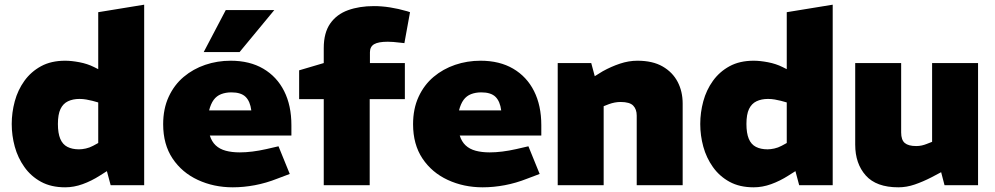

<svg xmlns="http://www.w3.org/2000/svg" viewBox="-20 -790 4243 819"><path d="M258 9Q198 9 155 -14.5Q112 -38 84 -77.5Q56 -117 43 -164.5Q30 -212 30 -261Q30 -310 43 -358Q56 -406 84 -445Q112 -484 155 -507.5Q198 -531 258 -531Q285 -531 319 -524.5Q353 -518 381 -504L399 -495V-738L595 -770V0H452L436 -60L406 -41Q370 -18 332.5 -4.5Q295 9 258 9ZM227 -261Q227 -222 237 -198Q247 -174 267.5 -163.5Q288 -153 317 -153Q330 -153 346 -156.5Q362 -160 377 -168L399 -180V-353L374 -360Q362 -363 348 -365.5Q334 -368 319 -368Q291 -368 270 -358Q249 -348 238 -325Q227 -302 227 -261Z M973 9Q892 9 824 -22.5Q756 -54 716 -114Q676 -174 676 -260Q676 -326 699.5 -377Q723 -428 763.5 -462Q804 -496 855.5 -513.5Q907 -531 964 -531Q1045 -531 1103 -497Q1161 -463 1192 -401.5Q1223 -340 1223 -256V-212H875Q883 -186 900 -170Q917 -154 943 -147Q969 -140 1003 -140Q1028 -140 1056.5 -143.5Q1085 -147 1116 -154L1168 -166L1216 -48L1163 -28Q1115 -9 1067 0Q1019 9 973 9ZM872 -319H1052Q1047 -358 1027.5 -377Q1008 -396 967 -396Q943 -396 923.5 -388.5Q904 -381 891.5 -364Q879 -347 872 -319ZM849 -568 943 -747H1150L1002 -568Z M1361 0V-367H1256V-490L1361 -521V-585Q1361 -650 1388.5 -689.5Q1416 -729 1464.5 -746.5Q1513 -764 1575 -764Q1608 -764 1643.5 -758.5Q1679 -753 1717 -742L1729 -738L1705 -606L1687 -608Q1671 -610 1658 -611Q1645 -612 1634 -612Q1594 -612 1576 -601.5Q1558 -591 1558 -567V-521H1707V-367H1557V0Z M2039 9Q1958 9 1890 -22.5Q1822 -54 1782 -114Q1742 -174 1742 -260Q1742 -326 1765.5 -377Q1789 -428 1829.5 -462Q1870 -496 1921.5 -513.5Q1973 -531 2030 -531Q2111 -531 2169 -497Q2227 -463 2258 -401.5Q2289 -340 2289 -256V-212H1941Q1949 -186 1966 -170Q1983 -154 2009 -147Q2035 -140 2069 -140Q2094 -140 2122.5 -143.5Q2151 -147 2182 -154L2234 -166L2282 -48L2229 -28Q2181 -9 2133 0Q2085 9 2039 9ZM1938 -319H2118Q2113 -358 2093.5 -377Q2074 -396 2033 -396Q2009 -396 1989.5 -388.5Q1970 -381 1957.5 -364Q1945 -347 1938 -319Z M2359 0V-521H2502L2517 -465L2551 -486Q2587 -506 2624.5 -518.5Q2662 -531 2699 -531Q2764 -531 2806.5 -506.5Q2849 -482 2870.5 -441Q2892 -400 2892 -348V0H2696V-297Q2696 -324 2681 -339.5Q2666 -355 2627 -355Q2614 -355 2601.5 -352.5Q2589 -350 2578 -346L2555 -337V0Z M3195 9Q3135 9 3092 -14.5Q3049 -38 3021 -77.5Q2993 -117 2980 -164.5Q2967 -212 2967 -261Q2967 -310 2980 -358Q2993 -406 3021 -445Q3049 -484 3092 -507.5Q3135 -531 3195 -531Q3222 -531 3256 -524.5Q3290 -518 3318 -504L3336 -495V-738L3532 -770V0H3389L3373 -60L3343 -41Q3307 -18 3269.5 -4.5Q3232 9 3195 9ZM3164 -261Q3164 -222 3174 -198Q3184 -174 3204.5 -163.5Q3225 -153 3254 -153Q3267 -153 3283 -156.5Q3299 -160 3314 -168L3336 -180V-353L3311 -360Q3299 -363 3285 -365.5Q3271 -368 3256 -368Q3228 -368 3207 -358Q3186 -348 3175 -325Q3164 -302 3164 -261Z M3812 9Q3718 9 3673 -41.5Q3628 -92 3628 -173V-521H3824V-225Q3824 -193 3839.5 -180Q3855 -167 3888 -167Q3901 -167 3912 -169.5Q3923 -172 3933 -176L3956 -185V-521H4152V0H4009L3984 -96L4020 -69L3954 -34Q3917 -15 3882 -3Q3847 9 3812 9Z"/></svg>

Font: REM Medium ExtraBold
Style: Regular
Weight: 800
Version: Version 1.005;gftools[0.9.28]